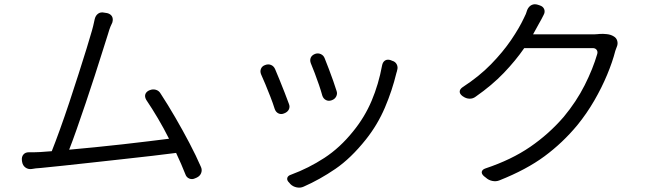

<svg xmlns="http://www.w3.org/2000/svg" viewBox="-20 -813 3040 894"><path d="M167 -105 221 -109Q237 -149 258.5 -208.5Q280 -268 302.5 -335.5Q325 -403 346 -469Q367 -535 383.5 -588Q400 -641 408 -670Q415 -695 417 -706Q419 -717 421 -724Q425 -741 437 -749.5Q449 -758 466 -754L479 -752Q495 -748 501.5 -736.5Q508 -725 503 -708Q499 -700 494.5 -689.5Q490 -679 483 -655Q474 -627 458 -576Q442 -525 421.5 -461.5Q401 -398 379 -333Q357 -268 337 -211Q317 -154 302 -116Q359 -121 423 -127.5Q487 -134 550.5 -141Q614 -148 670 -155Q726 -162 767 -167Q743 -215 715.5 -261.5Q688 -308 661 -348Q653 -362 656.5 -373.5Q660 -385 674 -392L677 -393Q691 -399 705.5 -395Q720 -391 728 -377Q762 -325 796.5 -265.5Q831 -206 862 -147Q893 -88 916 -35Q922 -21 916.5 -7Q911 7 896 14L889 17Q875 24 861.5 18.5Q848 13 843 -2Q825 -48 800 -101Q755 -95 690 -87.5Q625 -80 552 -72Q479 -64 407 -56Q335 -48 273.5 -41.5Q212 -35 171 -31Q155 -30 146.5 -29Q138 -28 127 -26Q111 -24 98.5 -33Q86 -42 83 -59L82 -66Q80 -83 89 -93.5Q98 -104 114 -104Q125 -104 138 -104Q151 -104 167 -105Z M1447 -562Q1461 -567 1474 -561Q1487 -555 1492 -541Q1501 -519 1511.5 -491Q1522 -463 1531.5 -436.5Q1541 -410 1547 -390Q1552 -377 1545.5 -364Q1539 -351 1524 -346Q1510 -341 1498 -347Q1486 -353 1481 -367Q1475 -389 1465.5 -417Q1456 -445 1445.5 -472.5Q1435 -500 1427 -519Q1422 -533 1427 -544.5Q1432 -556 1447 -562ZM1806 -530Q1821 -526 1827.5 -513Q1834 -500 1829 -485Q1828 -482 1828.5 -482.5Q1829 -483 1826 -474Q1806 -391 1772 -311.5Q1738 -232 1684 -164Q1614 -76 1541.5 -26.5Q1469 23 1394 56Q1379 63 1361.5 59.5Q1344 56 1332 44L1327 38Q1315 27 1317.5 16Q1320 5 1336 0Q1417 -30 1490 -77.5Q1563 -125 1624 -201Q1678 -267 1710.5 -344Q1743 -421 1759 -508Q1762 -524 1772.5 -531Q1783 -538 1799 -533ZM1214 -510Q1229 -516 1242 -510.5Q1255 -505 1261 -491Q1270 -470 1282 -440.5Q1294 -411 1305.5 -381.5Q1317 -352 1325 -330Q1331 -316 1325 -303.5Q1319 -291 1303 -285Q1289 -279 1276.5 -285Q1264 -291 1259 -306Q1251 -332 1239 -362.5Q1227 -393 1215.5 -421Q1204 -449 1196 -466Q1190 -480 1195 -492.5Q1200 -505 1214 -510Z M2493 -788Q2509 -783 2514 -770Q2519 -757 2511 -743Q2505 -731 2501 -723.5Q2497 -716 2489 -702L2462 -653H2745Q2752 -653 2762 -654Q2772 -655 2773 -655Q2788 -656 2806 -654Q2824 -652 2837 -644Q2850 -637 2854 -623Q2858 -609 2852 -595Q2850 -590 2849.5 -588.5Q2849 -587 2845 -576Q2832 -525 2807 -465Q2782 -405 2747 -344.5Q2712 -284 2668 -230Q2600 -148 2515.5 -85.5Q2431 -23 2305 27Q2290 33 2272.5 29.5Q2255 26 2242 14L2233 7Q2221 -4 2223.5 -14Q2226 -24 2241 -29Q2361 -69 2448.5 -129Q2536 -189 2605 -269Q2664 -340 2702.5 -416.5Q2741 -493 2761 -562Q2764 -573 2758 -581Q2752 -589 2740 -589H2421Q2381 -531 2326 -473.5Q2271 -416 2195 -363Q2182 -353 2166 -353.5Q2150 -354 2136 -364L2133 -366Q2120 -376 2120.5 -387Q2121 -398 2134 -407Q2211 -457 2266.5 -514Q2322 -571 2360 -627Q2398 -683 2419 -728Q2424 -737 2428.5 -748Q2433 -759 2435 -767Q2442 -783 2455 -789.5Q2468 -796 2484 -791Z"/></svg>

Font: Chiron GoRound TC N
Style: Regular
Weight: 350
Designer: Ryoko NISHIZUKA 西塚涼子 (kana, bopomofo & ideographs); Paul D. Hunt (Latin, Greek & Cyrillic); Sandoll Communications 산돌커뮤니
Foundry: Adobe
Version: Version 1.000;hotconv 1.1.1;makeotfexe 2.6.0